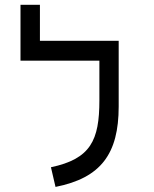

<svg xmlns="http://www.w3.org/2000/svg" viewBox="-20 -752 626 782"><path d="M463.4 -585.9H142.6V-732.4H63.5V-504.9H384.8V-343.3C384.8 -180.2 349.1 -105 187.5 -70.8L206.1 9.3C391.1 -27.3 463.4 -125.5 463.4 -318.4Z"/></svg>

Font: Cascadia Code SemiLight
Style: Regular
Weight: 350
Monospace: yes
Designer: Aaron Bell
Foundry: Saja Typeworks
Version: Version 2404.023